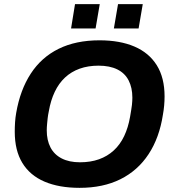

<svg xmlns="http://www.w3.org/2000/svg" viewBox="-20 -892 833 924"><path d="M363 12Q264 12 194 -18Q124 -48 87.5 -108Q51 -168 51 -258Q51 -281 52.5 -304Q54 -327 58 -349Q77 -459 128 -537.5Q179 -616 262 -657Q345 -698 459 -698Q557 -698 627 -668Q697 -638 734.5 -578Q772 -518 772 -428Q772 -406 770 -384Q768 -362 764 -340Q747 -229 695 -150Q643 -71 559.5 -29.5Q476 12 363 12ZM365 -111Q416 -111 456.5 -125.5Q497 -140 527.5 -168Q558 -196 577.5 -237Q597 -278 606 -330Q609 -349 611.5 -363Q614 -377 615 -387.5Q616 -398 616.5 -406Q617 -414 617 -422Q617 -470 599 -505Q581 -540 544.5 -558Q508 -576 454 -576Q404 -576 363.5 -561.5Q323 -547 293 -519Q263 -491 243.5 -450Q224 -409 215 -357Q211 -338 209.5 -324Q208 -310 207 -299.5Q206 -289 205.5 -281Q205 -273 205 -265Q205 -217 223 -182.5Q241 -148 277 -129.5Q313 -111 365 -111ZM322 -755 341 -872H460L440 -755ZM528 -755 548 -872H667L647 -755Z"/></svg>

Font: Archivo SemiBold
Style: Bold Italic
Weight: 700
Italic angle: -10°
Version: Version 2.001